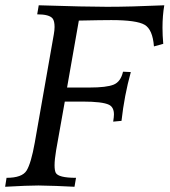

<svg xmlns="http://www.w3.org/2000/svg" viewBox="-46 -714 648 734"><path d="M238.8 0Q167.5 -3.9 101.1 -4.9Q59.6 -4.9 -26.4 0L-21 -34.2Q38.6 -34.2 55.7 -62Q72.8 -89.8 86.9 -168.5L159.7 -582.5Q162.6 -598.6 162.6 -610.8Q162.6 -633.3 155.3 -643.1Q142.6 -659.2 96.2 -659.2L102.1 -693.8Q282.7 -688 363.3 -688Q453.1 -688 582 -693.8Q575.2 -653.8 575.2 -608.4Q575.2 -578.6 578.1 -546.4L542.5 -536.6Q537.6 -601.1 507.1 -619.1Q476.6 -637.2 379.4 -637.2Q342.3 -637.2 255.4 -635.3L210.4 -379.4H296.9Q361.3 -379.4 388.4 -390.4Q415.5 -401.4 424.3 -439.9L454.1 -438.5Q429.2 -348.6 418.5 -252L386.7 -249Q389.6 -267.6 389.6 -276.4Q389.6 -304.2 370.6 -313.5Q345.7 -325.7 269 -325.7H201.7L168.5 -139.2Q162.6 -104 162.6 -82Q162.6 -63 167 -53.7Q176.8 -34.2 244.6 -34.2Z"/></svg>

Font: Kelvinch
Style: Italic
Weight: 400
Italic angle: -10°
Designer: Paul James Miller
Foundry: High-Logic / Made with FontCreator
Version: Version 3.40;July 22, 2017;FontCreator 11.0.0.2388 64-bit